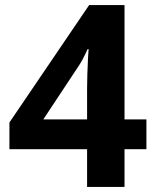

<svg xmlns="http://www.w3.org/2000/svg" viewBox="-20 -734 612 754"><path d="M322 0V-148H17V-253L330 -714H469V-265H555V-148H469V0ZM150 -265H322V-386Q322 -409 323 -442Q324 -475 325.5 -503.5Q327 -532 328 -541H324Q315 -521 305 -502Q295 -483 281 -463Z"/></svg>

Font: Noto Sans Tamil
Style: Bold
Weight: 700
Designer: Jelle Bosma - Monotype Design Team
Foundry: Monotype Imaging Inc.
Version: Version 2.004; ttfautohint (v1.8.4.7-5d5b)